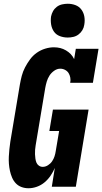

<svg xmlns="http://www.w3.org/2000/svg" viewBox="-20 -995 545 1023"><path d="M132 8Q112 8 94.5 1.5Q77 -5 64.5 -18Q52 -31 44.5 -48.5Q37 -66 33 -84.5Q29 -103 27.5 -122Q26 -141 27 -160.5Q28 -180 30 -200Q32 -220 35 -240L86 -545Q90 -568 96 -591Q102 -614 113.5 -636Q125 -658 140 -678.5Q155 -699 175.5 -713.5Q196 -728 220 -735.5Q244 -743 267 -743Q285 -743 301 -739Q317 -735 331.5 -726.5Q346 -718 357 -706.5Q368 -695 375 -680L384 -735H505L475 -554H354Q357 -568 354.5 -581.5Q352 -595 345.5 -605.5Q339 -616 327 -622.5Q315 -629 301 -629Q284 -629 268.5 -618Q253 -607 243.5 -592Q234 -577 229 -560Q224 -543 221 -526L170 -221Q168 -209 167 -197Q166 -185 166.5 -173.5Q167 -162 168.5 -150.5Q170 -139 174 -129Q178 -119 187 -112.5Q196 -106 208 -106Q222 -106 235.5 -114.5Q249 -123 257.5 -135.5Q266 -148 270.5 -162Q275 -176 277 -190L295 -297H243L262 -411H452L384 0H256L272 -100Q263 -79 249.5 -59Q236 -39 217.5 -23.5Q199 -8 176.5 0Q154 8 132 8ZM341 -795Q319 -795 299 -802.5Q279 -810 267.5 -826.5Q256 -843 252.5 -864Q249 -885 252 -907Q255 -922 262.5 -935.5Q270 -949 282.5 -958.5Q295 -968 310.5 -971.5Q326 -975 341 -975Q363 -975 382.5 -967.5Q402 -960 414 -943.5Q426 -927 429.5 -906Q433 -885 429 -863Q427 -848 419 -834.5Q411 -821 398.5 -811.5Q386 -802 371 -798.5Q356 -795 341 -795Z"/></svg>

Font: Iosevka Curly Slab Heavy
Style: Italic
Weight: 900
Italic angle: -9°
Monospace: yes
Designer: Belleve Invis
Foundry: Belleve Invis
Version: Version 22.1.2; ttfautohint (v1.8.4)